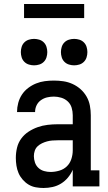

<svg xmlns="http://www.w3.org/2000/svg" viewBox="-20 -930 540 958"><path d="M197 8Q178 8 158.5 4.5Q139 1 122.5 -9Q106 -19 93 -34Q80 -49 72.5 -66.5Q65 -84 62 -103.5Q59 -123 59 -142Q59 -168 65 -193Q71 -218 86 -238.5Q101 -259 122.5 -273Q144 -287 168 -295.5Q192 -304 217.5 -307Q243 -310 268 -310H343V-355Q343 -374 337.5 -392.5Q332 -411 318 -424Q304 -437 285.5 -442.5Q267 -448 249 -448Q231 -448 214.5 -444Q198 -440 184 -430Q170 -420 162.5 -404.5Q155 -389 155 -371H65V-372Q65 -394 71 -416.5Q77 -439 89.5 -458Q102 -477 120.5 -491Q139 -505 160 -513.5Q181 -522 203.5 -525Q226 -528 249 -528Q273 -528 296.5 -524.5Q320 -521 342 -511Q364 -501 382 -485Q400 -469 412 -448Q424 -427 428.5 -403Q433 -379 433 -355V-80H476V0H343V-83Q334 -62 319 -44Q304 -26 284.5 -14Q265 -2 242.5 3Q220 8 197 8ZM232 -72Q254 -72 276 -78.5Q298 -85 313.5 -100Q329 -115 336 -136.5Q343 -158 343 -180V-230H268Q255 -230 241.5 -229Q228 -228 215 -224.5Q202 -221 189.5 -215Q177 -209 167.5 -200Q158 -191 153.5 -178Q149 -165 149 -151Q149 -135 154.5 -119Q160 -103 172 -92Q184 -81 200 -76.5Q216 -72 232 -72ZM350 -604Q337 -604 324 -608Q311 -612 301.5 -621.5Q292 -631 288 -644Q284 -657 284 -670Q284 -683 288 -696Q292 -709 301.5 -718.5Q311 -728 324 -732Q337 -736 350 -736Q363 -736 376 -732Q389 -728 398.5 -718.5Q408 -709 412 -696Q416 -683 416 -670Q416 -657 412 -644Q408 -631 398.5 -621.5Q389 -612 376 -608Q363 -604 350 -604ZM150 -604Q137 -604 124 -608Q111 -612 101.5 -621.5Q92 -631 88 -644Q84 -657 84 -670Q84 -683 88 -696Q92 -709 101.5 -718.5Q111 -728 124 -732Q137 -736 150 -736Q163 -736 176 -732Q189 -728 198.5 -718.5Q208 -709 212 -696Q216 -683 216 -670Q216 -657 212 -644Q208 -631 198.5 -621.5Q189 -612 176 -608Q163 -604 150 -604ZM400 -840H100V-910H400Z"/></svg>

Font: Iosevka Curly Slab Medium
Style: Regular
Weight: 500
Monospace: yes
Designer: Belleve Invis
Foundry: Belleve Invis
Version: Version 22.1.2; ttfautohint (v1.8.4)